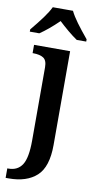

<svg xmlns="http://www.w3.org/2000/svg" viewBox="-125 -811 557 1096"><g transform="rotate(10 153.5 -263.0)"><path d="M-8 185H-1Q52 185 78 144.5Q104 104 104 4V-421Q104 -461 83 -474.5Q62 -488 23 -488H20V-536H229V8Q229 135 171.5 187.5Q114 240 10 240H-8ZM-17 -619Q22 -666 48 -701.5Q74 -737 88 -766H205Q219 -737 245 -701.5Q271 -666 310 -619V-606H255Q231 -622 200.5 -647.5Q170 -673 146 -696Q86 -638 38 -606H-17Z"/></g></svg>

Font: Noto Serif SemiBold
Style: Regular
Weight: 600
Designer: Monotype Design Team
Foundry: Monotype Imaging Inc.
Version: Version 1.001